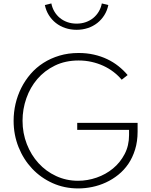

<svg xmlns="http://www.w3.org/2000/svg" viewBox="-20 -1068 865 1103"><path d="M429.1 14.5Q350 14.5 282.3 -15.9Q214.5 -46.4 164.8 -99.1Q115 -151.8 86.6 -222.7Q58.2 -293.6 58.2 -374.1Q58.2 -423.6 69.3 -471.6Q80.5 -519.5 102.3 -563Q124.1 -606.4 155.9 -643.2Q187.7 -680 229.3 -706.6Q270.9 -733.2 321.6 -748.4Q372.3 -763.6 431.8 -763.6Q478.2 -763.6 519.3 -754.3Q560.5 -745 595.7 -728.2Q630.9 -711.4 660.2 -688.2Q689.5 -665 713.2 -636.8L679.1 -610Q658.2 -635 631.6 -655.2Q605 -675.5 573.4 -690Q541.8 -704.5 506.1 -712.5Q470.5 -720.5 431.8 -720.5Q355.5 -720.5 295.7 -691.4Q235.9 -662.3 194.5 -614.1Q153.2 -565.9 131.4 -503.4Q109.5 -440.9 109.5 -374.5Q109.5 -303.2 134.1 -240.2Q158.6 -177.3 201.4 -130.5Q244.1 -83.6 302.5 -56.6Q360.9 -29.5 428.2 -29.5Q482.7 -29.5 535.2 -47.7Q587.7 -65.9 629.1 -100Q670.5 -134.1 695.9 -182.7Q721.4 -231.4 721.4 -291.8V-321.8H423.6V-362.3H770.5V-311.8Q770.5 -255.5 756.1 -209.1Q741.8 -162.7 717.3 -126.6Q692.7 -90.5 659.5 -63.9Q626.4 -37.3 588.4 -19.8Q550.5 -2.3 509.8 6.1Q469.1 14.5 429.1 14.5ZM420 -896.8Q385.5 -896.8 355 -907Q324.5 -917.3 300.7 -936.1Q276.8 -955 260.5 -981.1Q244.1 -1007.3 237.7 -1039.1L275 -1048.2Q280 -1022.7 292.7 -1001.4Q305.5 -980 324.1 -964.8Q342.7 -949.5 367 -940.9Q391.4 -932.3 420 -932.3Q448.6 -932.3 473 -940.9Q497.3 -949.5 515.9 -964.8Q534.5 -980 547.3 -1001.4Q560 -1022.7 565 -1048.2L602.3 -1039.1Q595.9 -1007.3 579.5 -981.1Q563.2 -955 539.3 -936.1Q515.5 -917.3 485 -907Q454.5 -896.8 420 -896.8Z"/></svg>

Font: Spartan Light
Style: Regular
Weight: 300
Designer: Matt Bailey, Mirko Velimirovic
Foundry: Matt Bailey
Version: Version 1.005